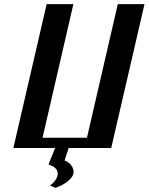

<svg xmlns="http://www.w3.org/2000/svg" viewBox="-20 -720 723 934"><path d="M45 0H248L216 80C243 89 261 103 261 124C261 148 240 171 223 182L250 194C289 180 338 151 338 116C338 99 326 72 294 61L314 0H521L683 -700H553L403 -50H187L337 -700H207Z"/></svg>

Font: Pfennig
Style: BoldItalic
Weight: 700
Italic angle: -13°
Version: Version 20100423